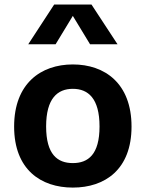

<svg xmlns="http://www.w3.org/2000/svg" viewBox="-20 -838 660 870"><path d="M576 -264.5C576 -460 455 -546 310 -546C165.5 -546 44 -460 44 -264.5C44 -69.5 165.5 12 310 12C455 12 576 -69.5 576 -264.5ZM431 -265C431 -138 379.5 -99 310 -99C240.5 -99 189 -138 189 -265C189 -392 240.5 -435.5 310 -435.5C379.5 -435.5 431 -392 431 -265ZM108 -637.5H232L310 -766L388 -637.5H512.5L394.5 -817.5H225.5Z"/></svg>

Font: Monaspace Neon
Style: Bold
Weight: 700
Designer: Riley Cran & the Lettermatic Team
Foundry: Lettermatic
Version: Version 1.200 (Monaspace Neon)